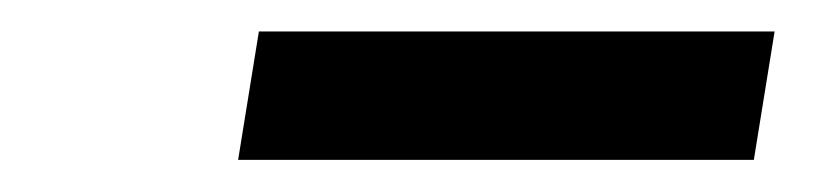

<svg xmlns="http://www.w3.org/2000/svg" viewBox="-20 -730 531 122"><path d="M472.2 -710H144.5L131.3 -628.4H459Z"/></svg>

Font: Roboto
Style: Bold Italic
Weight: 700
Italic angle: -12°
Designer: Google
Version: Version 2.137; 2017